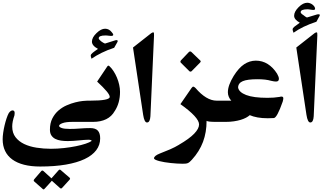

<svg xmlns="http://www.w3.org/2000/svg" viewBox="-29 -973 2443 1422"><path d="M487.3 343.8Q490.2 347.7 490.2 349.6Q490.2 352.5 487.3 356.9L430.2 419.4Q426.8 422.9 422.9 422.9Q419.4 422.9 415.5 419.9L355 365.7Q341.3 380.9 328.4 395.3Q315.4 409.7 301.3 424.8Q297.9 429.7 293.5 429.7Q290 429.7 287.1 426.3L224.6 371.1Q220.7 368.7 220.7 363.8Q220.7 359.9 224.6 354.5L276.4 294.4Q280.3 290 284.7 290Q288.1 290 293 293.9L352.1 347.7Q365.2 332.5 378.4 317.9Q391.6 303.2 404.8 288.1Q408.2 283.2 413.6 283.2Q417.5 283.2 421.4 287.1ZM650.9 -70.3H506.3Q459.5 -70.3 434.1 -61Q408.7 -51.8 408.7 -40.5Q408.7 -32.2 427.5 -25.1Q446.3 -18.1 487.3 -18.1Q523.9 -18.1 563.2 -21.2Q602.5 -24.4 639.2 -24.4Q678.2 -24.4 695.6 -5.6Q712.9 13.2 712.9 51.8Q712.9 101.1 683.6 139.6Q654.3 178.2 597.7 205.1Q541 231.9 458.3 246.1Q375.5 260.3 268.6 260.3Q201.2 260.3 149.4 247.1Q97.7 233.9 62.3 208.3Q26.9 182.6 8.8 145Q-9.3 107.4 -9.3 58.6Q-9.3 37.1 -5.4 10Q-1.5 -17.1 4.9 -44.2Q11.2 -71.3 19.3 -95.5Q27.3 -119.6 36.1 -135.7Q50.3 -155.3 64 -155.3Q79.1 -155.3 79.6 -136.7Q79.6 -130.9 78.1 -119.1Q61.5 -71.8 61.5 -36.1Q61.5 11.2 85.9 43Q110.4 74.7 150.4 93.8Q190.4 112.8 242.2 120.8Q293.9 128.9 348.1 128.9Q397 128.9 444.8 123.5Q492.7 118.2 533.4 109.9Q574.2 101.6 605 91.3Q635.7 81.1 649.9 70.8Q648.9 62 624.5 62Q610.4 62 592.5 63.5Q574.7 64.9 554.9 66.9Q535.2 68.8 514.2 70.3Q493.2 71.8 472.7 71.8Q446.3 71.8 422.6 68.4Q398.9 64.9 380.6 55.7Q362.3 46.4 351.6 30Q340.8 13.7 340.8 -12.2Q340.8 -61 358.6 -95.9Q376.5 -130.9 404.3 -154.8Q432.1 -178.7 465.3 -193.1Q498.5 -207.5 529.3 -215.1Q560.1 -222.7 584 -225.1Q607.9 -227.5 617.2 -227.5H650.9Z M816.4 -619.1Q765.1 -602.1 723.9 -581.8Q682.6 -561.5 648.9 -538.1Q643.1 -552.7 643.1 -562Q643.1 -570.3 657.2 -582Q671.4 -593.8 696.8 -610.8Q651.9 -634.8 651.9 -664.6Q651.9 -695.3 685.5 -727.5Q718.8 -760.3 749.5 -760.3Q764.2 -760.3 776.6 -753.7Q789.1 -747.1 798.3 -734.9Q803.7 -729 806.6 -724.1Q809.6 -719.2 809.6 -715.3Q809.6 -707 793.9 -707Q792 -707 786.6 -707.5Q781.2 -708 774.7 -708.7Q768.1 -709.5 762 -710Q755.9 -710.4 752.4 -710.4Q702.1 -710.4 702.1 -689.5Q702.1 -685.1 707.3 -679Q712.4 -672.9 719.7 -667.2Q727.1 -661.6 734.9 -657Q742.7 -652.3 748.5 -650.4Q768.1 -656.2 786.9 -662.4Q805.7 -668.5 822.8 -673.8Q827.1 -675.8 834 -675.8Q842.8 -675.8 842.8 -668.5Q842.8 -666 841.3 -663.3Q839.8 -660.6 838.4 -657.7ZM859.9 -293Q859.9 -252.4 850.3 -216.8Q840.8 -181.2 820.8 -150.4V-150.9Q798.3 -110.4 757.6 -90.3Q716.8 -70.3 659.7 -70.3H622.6V-227.5H639.2Q710 -227.5 746.8 -234.4Q783.7 -241.2 783.7 -255.4Q783.7 -269.5 760.3 -297.6Q736.8 -325.7 690.4 -368.7L765.6 -481Q767.6 -483.4 769.3 -485.1Q771 -486.8 773.4 -486.8Q777.3 -486.8 780.3 -483.9Q796.9 -469.2 811.5 -446.8Q826.2 -424.3 836.9 -398.7Q847.7 -373 853.8 -345.5Q859.9 -317.9 859.9 -293Z M1085 -111.8Q1083.5 -89.8 1077.4 -77.9Q1071.3 -65.9 1059.6 -65.9Q1040 -65.9 1031.2 -122.6L956.1 -621.1L1090.3 -726.6Q1099.6 -733.4 1106.4 -733.4Q1110.4 -733.4 1111.1 -727.8Q1111.8 -722.2 1111.8 -710.9Z M1454.1 -524.9Q1457.5 -522 1457.5 -518.6Q1457.5 -515.1 1453.6 -510.3Q1439 -495.1 1421.6 -477.8Q1404.3 -460.4 1389.2 -444.8Q1385.3 -442.4 1382.3 -442.4Q1378.4 -442.4 1374.5 -444.8L1310.1 -508.8Q1307.1 -512.7 1307.1 -516.1Q1307.1 -522 1312 -526.9Q1326.2 -542 1341.3 -557.6Q1356.4 -573.2 1370.6 -588.4Q1374.5 -591.8 1379.4 -591.8Q1384.3 -591.8 1388.2 -588.4ZM1637.7 -70.3H1571.8Q1510.3 -70.3 1501 -78.1Q1501 6.8 1474.6 77.6Q1448.2 148.4 1392.6 209.5Q1383.3 219.7 1376.2 225.8Q1369.1 231.9 1362.1 234.9Q1355 237.8 1345.9 238.8Q1336.9 239.7 1323.2 239.7Q1305.2 239.7 1282.2 238.3Q1259.3 236.8 1235.8 234.4Q1212.4 231.9 1190.2 228.3Q1168 224.6 1150.4 220Q1132.8 215.3 1122.3 210.2Q1111.8 205.1 1111.8 199.2Q1111.8 181.2 1154.3 164.1Q1195.8 148.4 1231.4 132.8Q1267.1 117.2 1296.9 99.1H1296.4Q1373 54.7 1409.2 17.1Q1445.3 -20.5 1445.3 -51.3Q1445.3 -103.5 1307.1 -201.7L1389.2 -320.8Q1393.1 -325.7 1396.2 -328.6Q1399.4 -331.5 1402.8 -331.5Q1405.3 -331.5 1410.6 -328.1Q1416 -324.7 1419.4 -320.8Q1458.5 -274.9 1497.8 -251.2Q1537.1 -227.5 1575.2 -227.5H1637.7Z M2064.9 -220.7Q2022.5 -99.1 1998.5 -98.6Q1997.1 -98.6 1990.5 -98.4Q1983.9 -98.1 1976.6 -97.9Q1969.2 -97.7 1962.6 -97.4Q1956.1 -97.2 1953.6 -97.2Q1912.1 -97.2 1878.7 -103.3Q1845.2 -109.4 1820.8 -120.1Q1810.1 -110.4 1793.2 -101.3Q1776.4 -92.3 1753.7 -85.4Q1731 -78.6 1703.1 -74.5Q1675.3 -70.3 1642.6 -70.3H1609.9V-227.5H1684.1Q1672.9 -238.8 1665.8 -255.4Q1658.7 -272 1658.7 -289.1Q1658.7 -340.8 1701.7 -410.6Q1739.3 -470.7 1779.3 -497.1Q1819.3 -523.4 1865.2 -523.9Q1914.1 -523.9 1953.9 -498.8Q1993.7 -473.6 2022.9 -427.7Q2028.8 -417 2032.7 -407.5Q2036.6 -397.9 2036.6 -389.2Q2036.6 -369.1 2015.1 -369.1Q2008.3 -369.1 1999.5 -370.4Q1990.7 -371.6 1979 -374.5Q1958.5 -380.4 1934.3 -383.3Q1910.2 -386.2 1877.4 -386.2Q1803.7 -386.2 1769.5 -372.1Q1735.4 -357.9 1734.4 -325.2Q1739.7 -290.5 1793.7 -269.5Q1847.7 -248.5 1952.1 -248.5Q1976.1 -248.5 1999 -250.2Q2022 -252 2042.5 -255.4Q2046.4 -256.8 2049.8 -257.3Q2053.2 -257.8 2055.7 -257.8Q2069.3 -257.8 2069.3 -245.1Q2069.3 -236.8 2064.9 -220.7Z M2314.5 -812Q2211.4 -778.3 2145 -730.5Q2138.2 -747.1 2138.2 -755.4Q2138.2 -764.6 2151.6 -775.4Q2165 -786.1 2191.4 -804.7Q2169.4 -817.4 2159.4 -829.8Q2149.4 -842.3 2149.4 -856.4Q2149.4 -886.7 2182.6 -919.9Q2199.7 -937 2215.6 -944.8Q2231.4 -952.6 2246.6 -952.6Q2256.8 -952.6 2266.8 -949Q2276.9 -945.3 2284.9 -939.2Q2293 -933.1 2298.6 -925.3Q2304.2 -917.5 2304.7 -908.7Q2304.7 -899.4 2292 -899.4Q2288.6 -899.4 2282.5 -900.1Q2276.4 -900.9 2269.8 -901.9Q2263.2 -902.8 2257.6 -903.6Q2252 -904.3 2249.5 -904.3Q2197.8 -904.3 2197.8 -882.8Q2197.8 -873.5 2218.3 -860.8Q2225.6 -854.5 2232.2 -850.1Q2238.8 -845.7 2244.1 -843.3L2248.5 -844.7Q2265.6 -850.1 2283.4 -855.2Q2301.3 -860.4 2319.8 -866.2Q2322.3 -866.7 2325 -866.9Q2327.6 -867.2 2330.6 -867.2Q2339.4 -867.2 2339.4 -862.3Q2339.4 -856 2335.9 -851.1V-851.6ZM2294.4 -111.8Q2293 -89.8 2286.9 -77.9Q2280.8 -65.9 2269 -65.9Q2249.5 -65.9 2240.7 -122.6L2165.5 -621.1L2299.8 -726.6Q2309.1 -733.4 2315.9 -733.4Q2319.8 -733.4 2320.6 -727.8Q2321.3 -722.2 2321.3 -710.9Z"/></svg>

Font: XB Zar
Style: Bold
Weight: 700
Designer: Behnam
Foundry: Irmug
Version: Version 8.005 2009